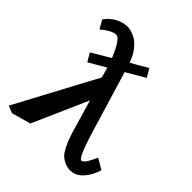

<svg xmlns="http://www.w3.org/2000/svg" viewBox="-198 -821 958 958"><g transform="rotate(45 281.0 -341.5)"><path d="M370.1 -628.9 396 -585 289.1 -522 297.9 -525.9 375 -270Q377.9 -259.3 385.7 -234.1Q393.6 -209 397 -196.8Q438.5 -62 457 -62Q458 -62 463.9 -64Q480 -73.2 505.9 -131.8Q515.6 -126 534.2 -115.5Q552.7 -105 562 -99.1Q548.8 -56.6 524.9 -26.9Q501 2.9 471.2 9.8Q456.5 12.2 453.1 12.2Q430.2 12.2 411.1 3.2Q392.1 -5.9 380.4 -17.6Q368.7 -29.3 357.4 -51.3Q346.2 -73.2 340.8 -87.2Q335.4 -101.1 327.1 -127L274.9 -305.2Q253.4 -256.3 210.4 -158.9Q167.5 -61.5 146 -13.2Q128.9 -8.8 95.5 1Q62 10.7 44.9 15.1L6.8 0L235.8 -428.2Q231 -446.8 222.2 -476.1Q222.2 -476.6 221.7 -477.5Q221.2 -478.5 221.2 -479Q221.2 -480 220.2 -481.9Q205.1 -473.1 173.6 -454.8Q142.1 -436.5 130.9 -430.2L105 -474.1L203.1 -532.2Q162.6 -629.9 136.2 -629.9Q107.4 -629.9 58.1 -588.9Q53.7 -596.2 45.2 -611.3Q36.6 -626.5 32.2 -633.8Q51.8 -662.6 83.7 -680.4Q115.7 -698.2 149.9 -698.2Q160.2 -698.2 173.1 -694.6Q186 -690.9 202.9 -682.4Q219.7 -673.8 237.5 -654.8Q255.4 -635.7 269 -608.9Q280.3 -583 282.2 -578.1Q341.8 -611.3 370.1 -628.9Z"/></g></svg>

Font: Common Serif
Style: Bold
Weight: 700
Designer: Philipp H. Poll, Khaled Hosny
Foundry: Stefan Peev, Context Ltd.
Version: Version 1.026